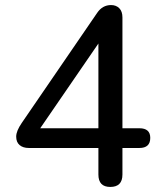

<svg xmlns="http://www.w3.org/2000/svg" viewBox="-20 -732 640 759"><path d="M416 7Q369 7 369 -42V-147H94Q71 -147 57.5 -158.5Q44 -170 44 -192Q44 -214 66 -246L364 -681Q385 -712 419 -712Q439 -712 451.5 -699.5Q464 -687 464 -663V-225H531Q574 -225 574 -187Q574 -147 531 -147H464V-42Q464 7 416 7ZM369 -225V-560L139 -225Z"/></svg>

Font: Chiron GoRound TC
Style: Regular
Weight: 400
Designer: Ryoko NISHIZUKA 西塚涼子 (kana, bopomofo & ideographs); Paul D. Hunt (Latin, Greek & Cyrillic); Sandoll Communications 산돌커뮤니
Foundry: Adobe
Version: Version 1.000;hotconv 1.1.1;makeotfexe 2.6.0